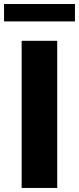

<svg xmlns="http://www.w3.org/2000/svg" viewBox="-52 -929 390 949"><path d="M230.8 -727.3V0H55V-727.3ZM318.5 -909.1V-823.2H-32V-909.1Z"/></svg>

Font: Inter P Extra Bold
Style: Regular
Weight: 800
Designer: Rasmus Andersson
Foundry: rsms
Version: Version 3.018;git-588b23468